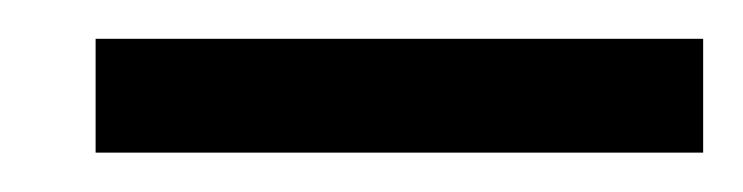

<svg xmlns="http://www.w3.org/2000/svg" viewBox="-20 -679 379 98"><path d="M28.8 -659.2H338.9V-601.1H28.8Z"/></svg>

Font: ø
Style: ø
Weight: 400
Designer: Samuel Oakes
Foundry: Samuel Oakes
Version: Version 1.000;PS 001.000;hotconv 1.0.88;makeotf.lib2.5.64775